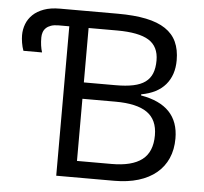

<svg xmlns="http://www.w3.org/2000/svg" viewBox="-51 -768 873 822"><g transform="rotate(5 385.0 -357.0)"><path d="M220.2 -642.1H173.8Q154.8 -642.1 141.6 -637.5Q128.4 -632.8 120.4 -625Q112.3 -617.2 108.6 -606.4Q105 -595.7 105 -584Q105 -564.9 107.2 -549.6Q109.4 -534.2 113.8 -520.5H33.7Q27.8 -536.1 24.9 -554.4Q22 -572.8 22 -586.9Q22 -611.8 30.8 -634.8Q39.6 -657.7 57.9 -675.3Q76.2 -692.9 105 -703.4Q133.8 -713.9 173.8 -713.9H421.9Q493.2 -713.9 544.2 -703.4Q595.2 -692.9 627.7 -671.1Q660.2 -649.4 675.5 -616.2Q690.9 -583 690.9 -537.1Q690.9 -473.1 655.8 -432.1Q620.6 -391.1 552.2 -378.9V-374Q714.8 -346.2 714.8 -203.1Q714.8 -155.3 698.2 -117.7Q681.6 -80.1 650.1 -54Q618.7 -27.8 573 -13.9Q527.3 0 469.2 0H220.2ZM303.2 -337.9V-70.8H452.1Q539.1 -70.8 582.5 -104Q626 -137.2 626 -209Q626 -275.9 581.5 -306.9Q537.1 -337.9 445.3 -337.9ZM303.2 -408.2H439.9Q484.4 -408.2 515.6 -414.8Q546.9 -421.4 566.7 -435.8Q586.4 -450.2 595.7 -473.1Q605 -496.1 605 -528.8Q605 -588.9 562 -615.5Q519 -642.1 425.3 -642.1H303.2Z"/></g></svg>

Font: Zoram GWebM
Style: Regular
Weight: 400
Foundry: Ascender Corporation
Version: Version 1.000